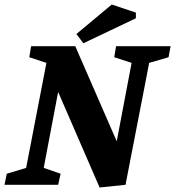

<svg xmlns="http://www.w3.org/2000/svg" viewBox="-39 -820 777 852"><path d="M403 12 219 -412 155 -75 230 -49 219 0H-19L-9 -49L77 -75L167 -541L91 -566L99 -615H295L479 -193L545 -541L468 -566L476 -615H718L709 -566L623 -541L518 0ZM331 -628 300 -669 457 -800 564 -764V-739Z"/></svg>

Font: Manuale ExtraBold
Style: Italic
Weight: 800
Italic angle: -11°
Designer: Eduardo Tunni / Pablo Cosgaya
Foundry: Eduardo Tunni / Pablo Cosgaya
Version: Version 1.002